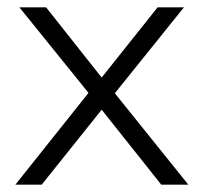

<svg xmlns="http://www.w3.org/2000/svg" viewBox="-20 -505 555 525"><path d="M22 0 222 -251 33 -485H106L258 -293L411 -485H483L294 -250L495 0H421L258 -205L94 0Z"/></svg>

Font: Nunito Sans Light
Style: Regular
Weight: 300
Designer: Vernon Adams
Foundry: Vernon Adams
Version: Version 3.101; ttfautohint (v1.8.4.7-5d5b);gftools[0.9.27]